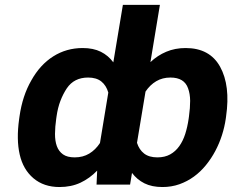

<svg xmlns="http://www.w3.org/2000/svg" viewBox="-20 -747 992 777"><path d="M57.5 -265.6 58.9 -275.6Q65 -318.2 76.9 -354.4Q88.8 -390.6 106.9 -421.9Q142.4 -485.4 195.7 -519Q248.9 -552.6 314.6 -552.6Q357.6 -552.6 388 -537.5Q418.3 -522.4 438.6 -494.7L477.3 -727.3H627.1L588.8 -495.7Q617.5 -522.7 652.9 -537.6Q688.2 -552.6 731.2 -552.6Q828.8 -552.6 870.7 -476.9Q913 -400.6 894.9 -275.6L893.5 -265.6Q888.8 -233 878.2 -199.8Q867.5 -166.5 851.2 -135.8Q834.9 -105.1 813.2 -78.5Q791.5 -51.8 764.7 -32.3Q737.9 -12.8 706 -1.4Q674 9.9 637.4 9.9Q594.5 9.9 564.5 -5.1Q534.4 -20.2 514.2 -47.2L506.4 0H370.7L373.2 -56.5Q343 -25.2 305.6 -7.6Q268.1 9.9 220.9 9.9Q157.3 9.9 115.4 -25.6Q73.5 -61.1 59.7 -121.8Q45.8 -182.5 57.5 -265.6ZM534.4 -169Q543.3 -141 563.4 -125.5Q583.5 -110.1 616.8 -110.1Q647 -110.1 668.7 -122.2Q690.3 -134.2 705.4 -155.4Q720.5 -176.5 729.6 -204.9Q738.6 -233.3 743.3 -265.6L744.7 -275.6Q749.6 -311.1 749.5 -339.1Q749.3 -367.2 741.1 -389.6Q725.9 -433.2 669.7 -433.2Q637.4 -433.2 612.2 -418.3Q587 -403.4 568.9 -376.4ZM282.3 -110.1Q315.7 -110.1 341.1 -125.4Q366.5 -140.6 384.6 -168.3L418.3 -372.5Q409.8 -401.6 389.9 -417.4Q370 -433.2 336.6 -433.2Q279.8 -433.2 250.4 -389.6Q235.4 -367.2 224.6 -339.1Q213.8 -311.1 208.8 -275.6L207.4 -265.6Q202.8 -233.7 202.6 -205.3Q202.4 -176.8 210 -155.7Q217.7 -134.6 234.9 -122.3Q252.1 -110.1 282.3 -110.1Z"/></svg>

Font: Inter P
Style: Bold Italic
Weight: 700
Italic angle: 9.39999°
Designer: Rasmus Andersson
Foundry: rsms
Version: Version 3.018;git-588b23468